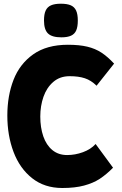

<svg xmlns="http://www.w3.org/2000/svg" viewBox="-20 -970 640 1008"><path d="M18.5 -363.5Q18.5 -467 51 -550.8Q83.5 -634.5 154.5 -684.8Q225.5 -735 336.5 -735Q396.5 -735 438.2 -725Q480 -715 512.5 -693.8Q545 -672.5 579 -636L487 -520Q458 -548.5 425.2 -559.2Q392.5 -570 345.5 -570Q294.5 -570 259.8 -540Q225 -510 208.2 -461.8Q191.5 -413.5 191.5 -358.5Q191.5 -300.5 207.2 -254.5Q223 -208.5 254.8 -182.2Q286.5 -156 332.5 -156Q374.5 -156 415.5 -171Q456.5 -186 482 -214L573.5 -89.5Q538.5 -54 503.8 -31.2Q469 -8.5 421.2 4.2Q373.5 17 307 17Q214 17 149 -34.2Q84 -85.5 51.2 -172Q18.5 -258.5 18.5 -363.5ZM211 -862.5Q211 -895.5 219.8 -914.5Q228.5 -933.5 247.8 -942Q267 -950.5 299.5 -950.5Q332.5 -950.5 351.8 -942Q371 -933.5 379.8 -914.2Q388.5 -895 388.5 -862.5Q388.5 -829.5 380.2 -810.5Q372 -791.5 353.2 -782.8Q334.5 -774 302 -774Q253 -774 232 -794.2Q211 -814.5 211 -862.5Z"/></svg>

Font: JuliaMono Black
Style: Regular
Weight: 900
Monospace: yes
Designer: cormullion
Foundry: corm
Version: Version 0.054; ttfautohint (v1.8.4)